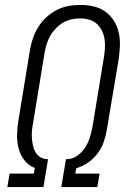

<svg xmlns="http://www.w3.org/2000/svg" viewBox="-20 -763 540 783"><path d="M10 0 19 -55H118L122 -78Q96 -88 79.5 -109.5Q63 -131 56 -157.5Q49 -184 49.5 -213Q50 -242 55 -271L102 -558Q106 -582 114 -606Q122 -630 135.5 -652Q149 -674 168.5 -692Q188 -710 211 -722Q234 -734 258.5 -738.5Q283 -743 307 -743Q335 -743 361.5 -737Q388 -731 409 -716Q430 -701 444 -679Q458 -657 464 -631Q470 -605 469 -577.5Q468 -550 464 -522L416 -236Q412 -211 403.5 -185.5Q395 -160 378.5 -138Q362 -116 339 -100Q316 -84 291 -77L287 -55H386L377 0H230L249 -114H256Q277 -115 296.5 -129Q316 -143 328 -162.5Q340 -182 346.5 -203Q353 -224 357 -245L404 -531Q407 -550 408 -569Q409 -588 406 -605.5Q403 -623 395 -639Q387 -655 374 -666.5Q361 -678 343 -683Q325 -688 306 -688Q289 -688 271 -684Q253 -680 237 -670.5Q221 -661 207.5 -647Q194 -633 185 -617Q176 -601 170.5 -583.5Q165 -566 162 -549L115 -262Q112 -247 110.5 -231.5Q109 -216 110 -201Q111 -186 114 -171Q117 -156 124 -143.5Q131 -131 143 -123Q155 -115 171 -114H176L157 0Z"/></svg>

Font: Iosevka SS04 Light Oblique
Style: Regular
Weight: 300
Italic angle: -9°
Monospace: yes
Designer: Belleve Invis
Foundry: Belleve Invis
Version: Version 19.0.0; ttfautohint (v1.8.4)